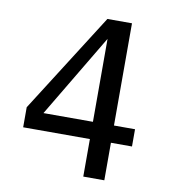

<svg xmlns="http://www.w3.org/2000/svg" viewBox="-72 -666 644 728"><g transform="rotate(10 250.0 -302.0)"><path d="M296.9 -530.3 106.4 -210.9H296.9ZM283.2 -604.5H377.9V-210.9H459V-144.5H377.9V0H296.9V-144.5H40V-221.7Z"/></g></svg>

Font: BabelStone Irk Bitig
Style: Regular
Weight: 400
Designer: Andrew West
Foundry: BabelStone
Version: Version 1.03 June 7, 2023